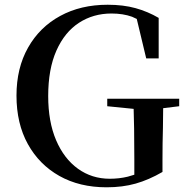

<svg xmlns="http://www.w3.org/2000/svg" viewBox="-20 -775 792 813"><path d="M431.2 18.1Q316.9 18.1 231.4 -30Q146 -78.1 97.9 -165Q49.8 -252 49.8 -370.1Q49.8 -486.8 98.9 -573.5Q147.9 -660.2 234.9 -707.5Q321.8 -754.9 436 -754.9Q502 -754.9 554 -740.5Q606 -726.1 651.9 -699.2V-527.8H599.1L559.1 -694.8Q547.9 -700.2 539.1 -704.1Q501 -717.8 452.1 -717.8Q375 -717.8 314.5 -678.5Q253.9 -639.2 219 -561Q184.1 -482.9 184.1 -368.2Q184.1 -259.8 217.5 -181.4Q251 -103 310.1 -60.5Q369.1 -18.1 444.8 -18.1Q484.9 -18.1 521 -26.9Q535.2 -30.8 548.8 -35.2V-100.1Q548.8 -166 547.9 -229Q546.9 -271 545.9 -314L434.1 -325.2V-356.9H738.8V-325.2L670.9 -316.9Q670.9 -275.9 669.9 -232.9Q668 -169.9 668 -98.1V-46.9Q609.9 -13.2 554.4 2.4Q499 18.1 431.2 18.1Z"/></svg>

Font: Dream Han Serif CN W16
Style: Regular
Weight: 625
Designer: Adobe
Foundry: Pal3love
Version: Version 3.00; Sans 2.004; Serif 2.001